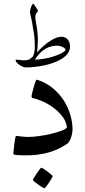

<svg xmlns="http://www.w3.org/2000/svg" viewBox="-20 -824 454 1025"><path d="M261.2 116.2Q261.2 118.7 255.4 128.9Q249.5 139.2 241.7 150.9Q233.9 162.6 226.6 171.9Q219.2 181.2 215.8 181.2Q214.8 181.2 205.1 175.3Q195.3 169.4 184.3 161.6Q173.3 153.8 164.6 146.5Q155.8 139.2 155.8 136.7Q155.8 133.8 162.1 123.5L176.3 101.6Q184.1 89.8 191.4 80.6Q198.7 71.3 200.7 71.3Q203.1 71.3 213.1 77.6Q223.1 84 233.9 92Q244.6 100.1 252.9 107.4Q261.2 114.7 261.2 116.2ZM367.2 -132.8Q367.2 -123.5 365 -112.1Q362.8 -100.6 359.1 -89.6Q355.5 -78.6 350.3 -70.1Q345.2 -61.5 339.8 -57.1Q286.1 -21.5 232.2 -8.1Q178.2 5.4 121.1 5.4Q87.4 5.4 69.1 3.7Q50.8 2 50.8 -3.9Q50.8 -5.9 52.7 -21L56.2 -52.7Q58.1 -69.8 60.8 -84Q63.5 -98.1 65.4 -98.1Q66.9 -98.1 73.7 -97.7L90.3 -95.7L110.4 -93.8Q121.1 -92.8 129.9 -92.8Q153.8 -92.8 186.5 -97.2Q219.2 -101.6 250.2 -108.9Q281.2 -116.2 305.7 -125Q330.1 -133.8 337.4 -143.6Q334 -175.3 313 -202.4Q292 -229.5 263.9 -250Q235.8 -270.5 205.6 -283.7Q175.3 -296.9 152.8 -300.8Q150.9 -301.8 149.7 -304.2Q148.4 -306.6 148.4 -308.6Q148.4 -314 152.1 -329.1Q155.8 -344.2 160.2 -359.4Q164.6 -374.5 168.9 -386.5Q173.3 -398.4 174.8 -398.4Q177.2 -398.4 181.2 -397.5Q227.5 -381.8 262.2 -353Q296.9 -324.2 320.1 -288.1Q343.3 -252 355.2 -211.4Q367.2 -170.9 367.2 -132.8ZM118.2 -463.9Q110.8 -463.9 101.3 -468Q91.8 -472.2 83.3 -478Q74.7 -483.9 69.1 -490.2Q63.5 -496.6 63.5 -502Q63.5 -505.4 65.9 -505.4Q74.7 -505.4 79.3 -504.6Q84 -503.9 87.4 -503.7Q90.8 -503.4 95.5 -502.7Q100.1 -502 108.9 -502Q126 -502 135 -506.3Q144 -510.7 155.8 -522.5Q161.1 -533.2 163.6 -547.6Q166 -562 166 -569.3Q166 -587.4 165.3 -600.6Q164.6 -613.8 163.6 -626Q162.6 -638.2 160.6 -649.7Q158.7 -661.1 155.8 -675.8Q151.9 -706.1 146 -729.2Q140.1 -752.4 140.1 -762.2Q140.1 -766.1 141.8 -772.9Q143.6 -779.8 146 -786.9Q148.4 -793.9 151.9 -799.1Q155.3 -804.2 158.2 -804.2Q158.7 -804.2 163.1 -798.1Q167.5 -792 171.9 -784.7L180.7 -771.5Q184.1 -765.1 183.1 -764.6Q178.2 -759.8 173.3 -752Q168.5 -744.1 168.5 -728.5Q168.5 -723.1 170.9 -710.9L175.8 -682.6Q178.2 -666.5 180.2 -648.7Q182.1 -630.9 182.1 -613.8Q182.1 -608.9 181.6 -600.1Q181.2 -591.3 180.9 -581.5Q180.7 -571.8 179.7 -562.3Q178.7 -552.7 178.2 -544.4Q193.8 -562 211.2 -577.4Q228.5 -592.8 245.6 -604Q262.7 -615.2 278.3 -621.6Q293.9 -627.9 306.6 -627.9Q329.1 -627.9 341.6 -613Q354 -598.1 354 -577.1Q354 -556.2 342 -539.3Q330.1 -522.5 310.3 -510.3Q290.5 -498 265.6 -489Q240.7 -480 214.4 -474.6Q188 -469.2 163.1 -466.6Q138.2 -463.9 118.2 -463.9ZM330.1 -556.6Q330.1 -561.5 325.7 -565.7Q321.3 -569.8 314.7 -573Q308.1 -576.2 300.3 -578.1Q292.5 -580.1 286.1 -580.1Q272 -580.1 257.1 -577.1Q242.2 -574.2 226.3 -565.7Q210.4 -557.1 195.3 -542.5Q180.2 -527.8 166 -505.4Q209.5 -507.8 240.5 -515.6Q271.5 -523.4 291.5 -532Q311.5 -540.5 320.8 -547.9Q330.1 -555.2 330.1 -556.6Z"/></svg>

Font: Simplified Naskh
Style: Regular
Weight: 400
Designer: SIL International
Foundry: Arabeyes
Version: 1.02_alpha